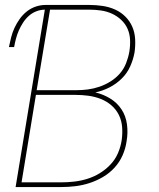

<svg xmlns="http://www.w3.org/2000/svg" viewBox="-20 -755 640 775"><path d="M43 0 161 -716Q144 -716 127 -709.5Q110 -703 96.5 -691Q83 -679 73 -663.5Q63 -648 56 -632Q49 -616 44.5 -599Q40 -582 37 -565H16Q20 -585 25 -604.5Q30 -624 38.5 -642.5Q47 -661 59.5 -678.5Q72 -696 88.5 -709Q105 -722 124.5 -728.5Q144 -735 164 -735H341Q368 -735 394.5 -731Q421 -727 444.5 -716.5Q468 -706 486 -688Q504 -670 514 -647Q524 -624 525.5 -597Q527 -570 523 -543Q518 -515 505.5 -487Q493 -459 471 -437.5Q449 -416 421.5 -402Q394 -388 365 -382Q398 -374 425.5 -357Q453 -340 470.5 -313.5Q488 -287 492.5 -253Q497 -219 491 -185Q487 -156 475 -128.5Q463 -101 442.5 -78.5Q422 -56 395.5 -40.5Q369 -25 341 -16Q313 -7 284.5 -3.5Q256 0 227 0ZM128 -391H289Q312 -391 335 -394Q358 -397 381.5 -405Q405 -413 426.5 -426.5Q448 -440 464 -458.5Q480 -477 489 -500Q498 -523 502 -546Q506 -570 505 -594Q504 -618 495 -638.5Q486 -659 469.5 -674.5Q453 -690 432.5 -699.5Q412 -709 388.5 -712.5Q365 -716 341 -716H182ZM227 -19Q253 -19 279.5 -22Q306 -25 332 -33Q358 -41 382 -55.5Q406 -70 425.5 -90.5Q445 -111 456 -136.5Q467 -162 471 -188Q475 -215 473 -241.5Q471 -268 460 -290.5Q449 -313 430 -329.5Q411 -346 387 -355.5Q363 -365 337 -368.5Q311 -372 284 -372H125L67 -19Z"/></svg>

Font: Iosevka Aile Thin Oblique
Style: Regular
Weight: 100
Italic angle: -9°
Designer: Belleve Invis
Foundry: Belleve Invis
Version: Version 31.1.0; ttfautohint (v1.8.4)